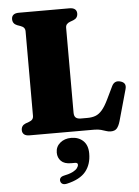

<svg xmlns="http://www.w3.org/2000/svg" viewBox="-64 -749 792 1092"><g transform="rotate(-5 332.5 -203.0)"><path d="M390.5 -630.5 371.5 -623.5Q359 -619 352.5 -611.2Q346 -603.5 346 -591V-107Q346 -86.5 355.8 -78.2Q365.5 -70 384 -70H422.5Q448.5 -70 468.5 -77.5Q488.5 -85 506.2 -105.5Q524 -126 543 -165.5L577.5 -237Q585.5 -254 598.2 -259.5Q611 -265 627 -260Q644 -255.5 650.8 -244.2Q657.5 -233 652 -213.5L602 -35Q594 -8 582.5 5Q571 18 547.5 18Q534.5 18 521.8 13.5Q509 9 493 4.5Q477 0 454 0H86Q64.5 0 54.2 -9Q44 -18 44 -33Q44 -59.5 69.5 -69.5L89 -76.5Q102 -81 108.2 -88.8Q114.5 -96.5 114.5 -109V-591Q114.5 -603.5 108.2 -611.2Q102 -619 89 -623.5L69.5 -630.5Q44 -640.5 44 -667Q44 -682.5 54.2 -691.2Q64.5 -700 86 -700H374Q395.5 -700 405.8 -691.2Q416 -682.5 416 -667Q416 -640.5 390.5 -630.5ZM307 178.5Q268.5 178.5 249.8 159.5Q231 140.5 231 111.5Q231 77.5 256.5 56.2Q282 35 319.5 35Q362 35 388.2 60Q414.5 85 414.5 132.5Q414.5 194.5 381.5 235Q348.5 275.5 273.5 292.5Q257.5 296 248.2 291Q239 286 236.5 275.5Q234 265.5 239.5 257.2Q245 249 259.5 245.5Q291.5 239 310.2 229.8Q329 220.5 337 209.8Q345 199 345 190Q345 178.5 329.5 178.5Z"/></g></svg>

Font: Fraunces Black
Style: Regular
Weight: 900
Version: Version 1.000;[b76b70a41]